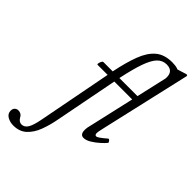

<svg xmlns="http://www.w3.org/2000/svg" viewBox="-437 -829 1202 1202"><g transform="rotate(45 164.0 -228.0)"><path d="M-72 269Q-102 269 -125.5 255Q-149 241 -149 215Q-149 197 -139 188Q-129 179 -116 179Q-88 179 -76 204Q-62 228 -40 228Q-15 228 0.5 203Q16 178 27 121L122 -373H33Q28 -373 29.5 -382.5Q31 -392 36 -401.5Q41 -411 46 -411H129Q149 -509 174.5 -576.5Q200 -644 241.5 -679.5Q283 -715 352 -715Q380 -715 398 -709.5Q416 -704 428 -693L412 -584L390 -586Q401 -633 387.5 -657Q374 -681 338 -681Q302 -681 276.5 -655Q251 -629 230 -570Q209 -511 188 -411H360Q366 -411 364 -401.5Q362 -392 356.5 -382.5Q351 -373 346 -373H181L98 54Q88 106 69.5 155.5Q51 205 17 237Q-17 269 -72 269ZM294 13Q264 13 264 -28Q264 -39 266 -51Q268 -63 275 -90L406 -665L384 -701Q401 -704 420 -710Q439 -716 455 -721Q466 -725 471 -725Q477 -725 477 -719Q477 -716 477 -713Q477 -710 475 -706L340 -117Q335 -94 333 -84.5Q331 -75 331 -69Q331 -50 343 -50Q351 -50 367 -61.5Q383 -73 406 -93Q412 -98 420 -88Q428 -78 425 -74Q413 -59 390 -38.5Q367 -18 341.5 -2.5Q316 13 294 13Z"/></g></svg>

Font: Junicode
Style: Italic
Weight: 400
Italic angle: -11°
Designer: Peter S. Baker
Version: Version 2.100; ttfautohint (v1.8.4)